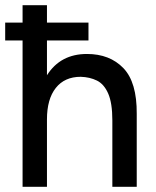

<svg xmlns="http://www.w3.org/2000/svg" viewBox="-20 -720 601 740"><path d="M67 0V-564H0V-633H67V-700H161V-633H321V-564H161V-430Q213 -512 315 -512Q403 -512 455.5 -457.5Q508 -403 507 -281V0H413V-256Q413 -323 397 -359.5Q381 -396 353.5 -409.5Q326 -423 291 -424Q229 -424 195 -381Q161 -338 161 -260V0Z"/></svg>

Font: Figtree Medium
Style: Regular
Weight: 500
Designer: Erik Kennedy
Foundry: Erik Kennedy
Version: Version 2.001; ttfautohint (v1.8.4.7-5d5b);gftools[0.9.27]